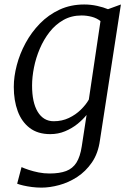

<svg xmlns="http://www.w3.org/2000/svg" viewBox="-20 -588 589 856"><path d="M425.5 38Q417.5 96 389.8 136.2Q362 176.5 323.8 201.2Q285.5 226 243.8 237.2Q202 248.5 165 248.5Q143.5 248.5 122.2 245.8Q101 243 83.8 239Q66.5 235 56.5 231L76 157Q89 163 108.8 169.5Q128.5 176 152.2 180.8Q176 185.5 201 185.5Q245.5 185.5 274.8 174.5Q304 163.5 320.8 137Q337.5 110.5 344.5 64.5L366 -75.5Q349 -54.5 324.8 -35Q300.5 -15.5 270 -2.8Q239.5 10 204 10Q148.5 10 112.5 -17.5Q76.5 -45 59 -92.5Q41.5 -140 41.5 -200.5Q41.5 -246.5 54.8 -297.2Q68 -348 94 -396Q120 -444 158 -483Q196 -522 245.5 -545Q295 -568 355.5 -568Q384.5 -568 413 -561.8Q441.5 -555.5 461.5 -547L519 -568ZM428 -494Q411 -507.5 388.8 -513.2Q366.5 -519 343.5 -519Q298.5 -519 263 -499Q227.5 -479 201.2 -445.5Q175 -412 157.5 -371Q140 -330 131.5 -287.2Q123 -244.5 123 -206.5Q123 -169 129.2 -139.8Q135.5 -110.5 148 -89.8Q160.5 -69 178.5 -58.2Q196.5 -47.5 219.5 -47.5Q256.5 -47.5 287 -62Q317.5 -76.5 340.2 -98.8Q363 -121 376 -144Z"/></svg>

Font: Merriweather Light 18pt Light
Style: Italic
Weight: 300
Italic angle: -7.8°
Version: Version 2.101